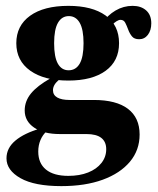

<svg xmlns="http://www.w3.org/2000/svg" viewBox="-20 -450 544 663"><path d="M191.9 192.7Q99.2 192.7 50.8 165.3Q2.4 137.9 2.4 96.8Q2.4 61.3 33.1 35.5Q63.7 9.7 120.2 -6.5L141.9 2.4Q127.4 15.3 119.8 33.5Q112.1 51.6 112.1 73.4Q112.1 113.7 138.7 135.5Q165.3 157.3 216.1 157.3Q254.8 157.3 284.3 145.6Q313.7 133.9 330.2 112.9Q346.8 91.9 346.8 65.3Q346.8 39.5 329.8 26.2Q312.9 12.9 278.2 12.9H186.3Q130.6 12.9 98 -9.3Q65.3 -31.5 65.3 -68.5Q65.3 -100.8 87.1 -127.4Q108.9 -154 154.8 -179.8L185.5 -175.8Q173.4 -166.1 168.1 -156.9Q162.9 -147.6 162.9 -138.7Q162.9 -121.8 177.8 -113.3Q192.7 -104.8 220.2 -104.8H304Q381.5 -104.8 421.8 -74.2Q462.1 -43.5 462.1 14.5Q462.1 68.5 428.6 108.5Q395.2 148.4 334.7 170.6Q274.2 192.7 191.9 192.7ZM216.1 -171.8Q132.3 -171.8 84.3 -206Q36.3 -240.3 36.3 -300.8Q36.3 -361.3 83.9 -395.6Q131.5 -429.8 216.1 -429.8Q298.4 -429.8 344.8 -396.4Q391.1 -362.9 391.1 -300.8Q391.1 -239.5 344.8 -205.6Q298.4 -171.8 216.1 -171.8ZM216.9 -207.3Q241.9 -207.3 255.2 -230.2Q268.5 -253.2 268.5 -300.8Q268.5 -348.4 255.2 -371.4Q241.9 -394.4 217.7 -394.4Q193.5 -394.4 180.2 -371.4Q166.9 -348.4 166.9 -300.8Q166.9 -253.2 179.8 -230.2Q192.7 -207.3 216.9 -207.3ZM460.5 -314.5Q443.5 -314.5 435.5 -324.6Q427.4 -334.7 422.6 -348Q417.7 -361.3 412.5 -371.4Q407.3 -381.5 396 -381.5Q390.3 -381.5 382.3 -376.6Q374.2 -371.8 366.1 -362.5Q358.1 -353.2 350.8 -338.7L333.1 -370.2Q351.6 -397.6 379 -413.7Q406.5 -429.8 437.9 -429.8Q466.9 -429.8 484.7 -414.1Q502.4 -398.4 502.4 -369.4Q502.4 -345.2 490.7 -329.8Q479 -314.5 460.5 -314.5Z"/></svg>

Font: Playfair 9pt Black
Style: Regular
Weight: 900
Designer: Claus Eggers Sørensen
Foundry: Claus Eggers Sørensen
Version: Version 2.203